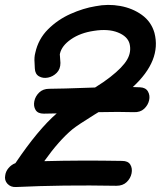

<svg xmlns="http://www.w3.org/2000/svg" viewBox="-29 -739 651 772"><path d="M35 13Q223 4 439 8Q465 8 480.5 -7Q496 -22 500 -42Q504 -62 495 -77Q486 -92 462 -92Q293 -95 149 -91Q208 -174 262 -219Q283 -236 349 -277L367 -288Q450 -290 509 -288Q535 -287 550.5 -301.5Q566 -316 570.5 -335.5Q575 -355 566 -371Q557 -387 534 -388Q520 -389 505 -389Q621 -496 592 -607Q579 -652 541.5 -679Q504 -706 454.5 -715Q405 -724 355 -714Q306 -706 254.5 -683Q203 -660 164 -621Q125 -582 113 -527Q108 -509 110 -486Q110 -483 110.5 -475Q111 -467 111 -464Q112 -441 128 -432Q144 -423 164 -427Q184 -431 199 -446Q214 -461 214 -486L212 -514Q211 -521 212 -523Q219 -555 256.5 -581Q294 -607 349 -615Q406 -624 445 -608.5Q484 -593 492 -563Q500 -530 482 -499Q464 -468 414 -429Q390 -410 353 -387H349Q211 -382 169 -382Q144 -382 128.5 -367Q113 -352 109 -332Q105 -312 114 -297Q123 -282 147 -282Q171 -282 199 -283Q124 -218 33 -83Q17 -77 5.5 -63.5Q-6 -50 -8 -34Q-12 -14 1 0Q14 14 35 13Z"/></svg>

Font: Balsamiq Sans
Style: Italic
Weight: 400
Italic angle: -12°
Designer: Michael Angeles
Foundry: Balsamiq SRL
Version: Version 1.020; ttfautohint (v1.8.4.7-5d5b);gftools[0.9.26]